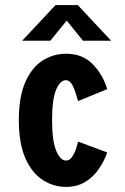

<svg xmlns="http://www.w3.org/2000/svg" viewBox="-20 -723 490 754"><path d="M239.5 11Q190 11 147.8 -16.2Q105.5 -43.5 79.8 -101.2Q54 -159 54 -251Q54 -344 79.8 -401.5Q105.5 -459 147.8 -485.5Q190 -512 239.5 -512Q304 -512 344 -471Q384 -430 401 -373L286.5 -326Q282 -341.5 276 -360.8Q270 -380 261 -394Q252 -408 238.5 -408Q216.5 -408 200.5 -371Q184.5 -334 184.5 -251Q184.5 -169 200.8 -130.8Q217 -92.5 239.5 -92.5Q252.5 -92.5 262.2 -105.8Q272 -119 277.8 -136.5Q283.5 -154 286.5 -167L401 -124.5Q389.5 -90.5 368.2 -59.5Q347 -28.5 315 -8.8Q283 11 239.5 11ZM67 -563 198 -703H285.5L416.5 -563H306L242 -642L177.5 -563Z"/></svg>

Font: Trispace Condensed SemiBold
Style: Regular
Weight: 600
Width: 3
Designer: Tyler Finck
Foundry: Etcetera Type Company
Version: Version 1.210; ttfautohint (v1.8.3)